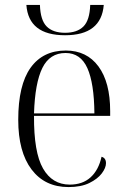

<svg xmlns="http://www.w3.org/2000/svg" viewBox="-20 -749 515 779"><path d="M244 -606Q96 -606 87 -729H142Q144 -667 169.5 -641.5Q195 -616 244 -616Q293 -616 318.5 -641.5Q344 -667 346 -729H401Q391 -606 244 -606ZM258 10Q162 10 108 -61.5Q54 -133 54 -263Q54 -404 104 -474Q154 -544 247 -544Q332 -544 379.5 -479.5Q427 -415 427 -298V-279H118Q117 -131 154.5 -65.5Q192 0 263 0Q315 0 347.5 -29.5Q380 -59 392 -113Q410 -108 410 -87Q410 -68 393 -45.5Q376 -23 342.5 -6.5Q309 10 258 10ZM363 -289Q362 -411 334.5 -472.5Q307 -534 246 -534Q182 -534 152 -473.5Q122 -413 118 -289Z"/></svg>

Font: Noto Serif Display SemiCondensed Light
Style: Regular
Weight: 300
Width: 4
Designer: Monotype Design Team
Foundry: Monotype Imaging Inc.
Version: Version 2.009